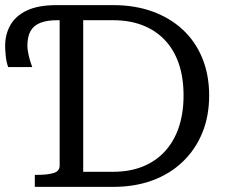

<svg xmlns="http://www.w3.org/2000/svg" viewBox="-31 -730 884 750"><path d="M191 -710H411Q495 -710 563.5 -685.5Q632 -661 682 -615Q732 -569 759 -503.5Q786 -438 786 -357Q786 -276 759 -210.5Q732 -145 682 -97.5Q632 -50 563.5 -25Q495 0 411 0H105V-47H117Q154 -47 178 -54Q202 -61 202 -83V-651H191Q153 -651 127 -641Q101 -631 88.5 -609Q76 -587 76 -551Q76 -535 81.5 -511.5Q87 -488 95 -468H1Q-6 -486 -8.5 -511Q-11 -536 -11 -550Q-11 -596 9.5 -632Q30 -668 74 -689Q118 -710 191 -710ZM411 -651H294V-59H411Q475 -59 525.5 -79Q576 -99 612 -137.5Q648 -176 667 -231.5Q686 -287 686 -357Q686 -428 667 -482.5Q648 -537 612 -574.5Q576 -612 525.5 -631.5Q475 -651 411 -651Z"/></svg>

Font: Roboto Serif 20pt
Style: Regular
Weight: 400
Designer: Greg Gazdowicz
Foundry: Commercial Type
Version: Version 1.008